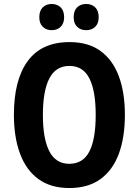

<svg xmlns="http://www.w3.org/2000/svg" viewBox="-20 -937 698 967"><path d="M609 -358Q609 -245 578.5 -162.5Q548 -80 486 -35Q424 10 329 10Q235 10 173 -35.5Q111 -81 80.5 -164Q50 -247 50 -359Q50 -535 120 -630Q190 -725 330 -725Q425 -725 486.5 -680Q548 -635 578.5 -553Q609 -471 609 -358ZM196 -358Q196 -238 228.5 -175Q261 -112 329 -112Q398 -112 430 -174Q462 -236 462 -358Q462 -480 430 -542.5Q398 -605 330 -605Q261 -605 228.5 -542Q196 -479 196 -358ZM178 -850Q178 -883 195.5 -900Q213 -917 240 -917Q268 -917 285.5 -900Q303 -883 303 -850Q303 -819 285.5 -802Q268 -785 240 -785Q213 -785 195.5 -802Q178 -819 178 -850ZM351 -850Q351 -883 368.5 -900Q386 -917 414 -917Q442 -917 459.5 -900Q477 -883 477 -850Q477 -819 459.5 -802Q442 -785 414 -785Q386 -785 368.5 -802Q351 -819 351 -850Z"/></svg>

Font: Noto Sans Malayalam Condensed
Style: Bold
Weight: 700
Width: 3
Designer: Jelle Bosma - Monotype Design Team
Foundry: Monotype Imaging Inc.
Version: Version 2.104; ttfautohint (v1.8.4.7-5d5b)